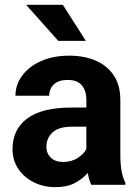

<svg xmlns="http://www.w3.org/2000/svg" viewBox="-20 -770 575 800"><path d="M360.4 0Q351.1 -19 345.7 -49.3Q324.7 -24.9 292 -7.6Q259.3 9.8 211.4 9.8Q161.1 9.8 120.4 -10.7Q79.6 -31.2 55.9 -66.9Q32.2 -102.5 32.2 -148.4Q32.2 -231.4 93.8 -276.6Q155.3 -321.8 276.9 -321.8H339.8V-354.5Q339.8 -392.1 321 -414.6Q302.2 -437 261.2 -437Q225.6 -437 205.3 -419.2Q185.1 -401.4 185.1 -371.1H44.4Q44.4 -416.5 72 -454.3Q99.6 -492.2 150.1 -515.1Q200.7 -538.1 269 -538.1Q330.1 -538.1 378.2 -517.6Q426.3 -497.1 453.9 -456.1Q481.4 -415 481.4 -353.5V-127.4Q481.4 -84 486.8 -56.2Q492.2 -28.3 502.4 -8.3V0ZM242.2 -95.2Q278.3 -95.2 303.7 -111.8Q329.1 -128.4 339.8 -148.9V-242.2H280.8Q224.6 -242.2 199 -218.3Q173.3 -194.3 173.3 -158.2Q173.3 -130.9 191.9 -113Q210.4 -95.2 242.2 -95.2ZM241.7 -750 337.9 -599.6H222.7L88.9 -750Z"/></svg>

Font: Vazirmatn RD UI
Style: Bold
Weight: 700
Designer: Saber Rastikerdar
Foundry: Saber Rastikerdar
Version: Version 33.003